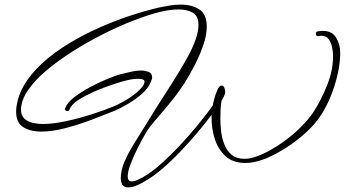

<svg xmlns="http://www.w3.org/2000/svg" viewBox="-20 -671 1496 833"><path d="M536 142Q518 142 511 130.5Q504 119 504 103Q504 67 521 28.5Q538 -10 561 -47Q584 -84 602 -113Q662 -211 725 -308Q740 -332 759.5 -364Q779 -396 798 -431Q817 -466 829 -500.5Q841 -535 841 -563Q841 -602 816 -616Q791 -630 756 -630Q735 -630 714 -627Q693 -624 673 -619Q624 -607 560.5 -582.5Q497 -558 428.5 -523.5Q360 -489 296 -448.5Q232 -408 181 -365Q130 -322 102 -280Q80 -251 73 -214Q72 -210 71.5 -205.5Q71 -201 71 -197Q71 -170 85.5 -156.5Q100 -143 122 -138Q144 -133 165 -133Q209 -133 265 -145Q321 -157 376 -174.5Q431 -192 472 -209Q492 -217 518.5 -232Q545 -247 568.5 -266Q592 -285 603 -303Q607 -311 607 -316Q607 -325 597 -327Q587 -329 580 -329Q558 -329 534.5 -323.5Q511 -318 489 -311Q470 -305 441 -294.5Q412 -284 381 -270Q350 -256 325 -240.5Q300 -225 288 -208Q283 -201 282 -196Q281 -194 279 -191.5Q277 -189 273 -189Q262 -189 262 -199Q262 -201 263 -202Q271 -225 300.5 -248Q330 -271 369 -292Q408 -313 444.5 -328Q481 -343 503 -349Q525 -354 548 -359.5Q571 -365 593 -365Q607 -365 623.5 -359.5Q640 -354 640 -335Q640 -330 638 -325Q636 -320 634 -315Q624 -289 596.5 -264.5Q569 -240 536.5 -221Q504 -202 479 -191Q434 -173 377.5 -151.5Q321 -130 263.5 -115Q206 -100 157 -100Q113 -100 81.5 -119Q50 -138 50 -187Q50 -202 53 -217Q60 -259 83 -299Q113 -351 163.5 -397Q214 -443 277.5 -481.5Q341 -520 409.5 -550.5Q478 -581 545 -603Q612 -625 668 -638Q692 -643 716 -647Q740 -651 764 -651Q813 -651 845 -630Q877 -609 877 -556Q877 -518 861.5 -473.5Q846 -429 823.5 -386Q801 -343 781 -311Q760 -279 736 -248Q712 -217 687 -188Q671 -169 651.5 -146.5Q632 -124 618 -103Q599 -72 578.5 -31Q558 10 545 45Q541 55 537.5 69Q534 83 534 94Q534 116 551 116Q563 116 576.5 109.5Q590 103 600 98Q637 77 679 39.5Q721 2 763 -43Q805 -88 841.5 -133Q878 -178 903 -213Q904 -221 909.5 -242Q915 -263 923.5 -281.5Q932 -300 941 -300Q950 -300 953.5 -290Q957 -280 957 -273Q957 -263 951.5 -252.5Q946 -242 941 -234Q938 -215 937 -195.5Q936 -176 936 -156Q936 -130 939.5 -100Q943 -70 954 -43Q965 -16 985.5 1Q1006 18 1040 18Q1062 18 1083.5 11Q1105 4 1124 -5Q1161 -22 1203.5 -51.5Q1246 -81 1283 -117.5Q1320 -154 1342 -188Q1374 -238 1399.5 -302Q1425 -366 1425 -427Q1425 -444 1421 -464.5Q1417 -485 1406.5 -500.5Q1396 -516 1374 -516Q1370 -516 1366.5 -515Q1363 -514 1359 -514Q1355 -514 1352.5 -517.5Q1350 -521 1350 -525Q1350 -534 1361.5 -535.5Q1373 -537 1380 -537Q1421 -537 1438.5 -507.5Q1456 -478 1456 -442Q1456 -398 1445 -349.5Q1434 -301 1415.5 -255Q1397 -209 1373 -172Q1348 -133 1308 -96.5Q1268 -60 1222 -30.5Q1176 -1 1133 17Q1112 25 1089.5 30.5Q1067 36 1044 36Q991 36 959 7Q927 -22 912.5 -66.5Q898 -111 898 -156V-173Q873 -139 838.5 -98Q804 -57 764.5 -15.5Q725 26 685 60.5Q645 95 609 115Q595 124 574.5 133Q554 142 536 142Z"/></svg>

Font: Sassy Frass
Style: Regular
Weight: 400
Designer: Robert E. Leuschke
Foundry: Robert E. Leuschke
Version: Version 1.010; ttfautohint (v1.8.3)